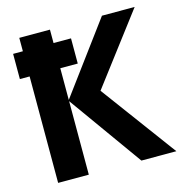

<svg xmlns="http://www.w3.org/2000/svg" viewBox="-105 -813 883 913"><g transform="rotate(-15 336.0 -357.0)"><path d="M22 -524V-648H307V-524ZM652 0H480L221 -362V0H70V-714H221V-368L477 -714H638L378 -371Z"/></g></svg>

Font: Noto IKEA Latin
Style: Bold
Weight: 700
Designer: Monotype Design Team
Foundry: Monotype Imaging Inc.
Version: Version 1.0